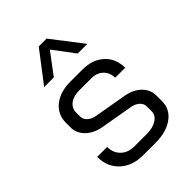

<svg xmlns="http://www.w3.org/2000/svg" viewBox="-217 -844 955 955"><g transform="rotate(-45 260.0 -367.0)"><path d="M50 -148H120Q120 -106 147 -80Q174 -54 218 -54H305Q348 -54 375 -71.5Q402 -89 402 -117V-151Q402 -170 387 -184.5Q372 -199 348 -204L175 -234Q123 -243 91.5 -273.5Q60 -304 60 -345V-378Q60 -436 104 -471.5Q148 -507 220 -507H306Q376 -507 419 -467.5Q462 -428 462 -363H392Q391 -400 367.5 -422.5Q344 -445 306 -445H220Q180 -445 156 -426.5Q132 -408 132 -378V-349Q132 -330 148.5 -315Q165 -300 191 -296L363 -266Q413 -257 443.5 -227Q474 -197 474 -155V-115Q474 -60 427.5 -26Q381 8 305 8H218Q142 8 96 -35Q50 -78 50 -148ZM233 -742H288L413 -580H345L261 -692L177 -580H109Z"/></g></svg>

Font: Stavian Regular
Style: Regular
Weight: 400
Version: Version 1.000; ttfautohint (v1.6)